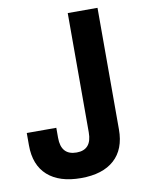

<svg xmlns="http://www.w3.org/2000/svg" viewBox="-80 -743 617 813"><g transform="rotate(-10 228.0 -337.0)"><path d="M203 12Q110 12 59.5 -33Q9 -78 9 -163V-216H136V-173Q136 -98 203 -98Q268 -98 268 -173V-686H396V-163Q396 -78 346 -33Q296 12 203 12Z"/></g></svg>

Font: Archivo Narrow
Style: Bold
Weight: 700
Designer: Hector Gatti
Foundry: Omnibus-Type
Version: Version 3.002